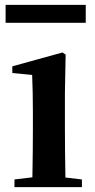

<svg xmlns="http://www.w3.org/2000/svg" viewBox="-20 -764 386 784"><path d="M245.1 -384.8V-235.4Q245.1 -152.3 247.1 -39.1L314.5 -31.2V0H39.1V-31.2L112.3 -40Q114.3 -153.3 114.3 -235.4V-305.7Q114.3 -386.7 111.3 -458L30.3 -465.8V-493.2L235.4 -549.8L248 -541ZM2.9 -744.1H330.1V-670.9H2.9Z"/></svg>

Font: GenYoMin TW TTF Bold
Style: Regular
Weight: 700
Version: Version 1.300